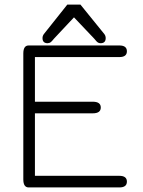

<svg xmlns="http://www.w3.org/2000/svg" viewBox="-20 -820 624 840"><path d="M171.9 -670.9 274.4 -799.8H332L436.5 -670.9Q442.4 -663.1 442.4 -653.3Q442.4 -630.9 419.9 -630.9Q409.2 -630.9 401.4 -640.1Q393.6 -649.4 392.6 -650.4L303.7 -744.1L215.8 -650.4Q213.9 -648.4 210.9 -644.5Q208 -640.6 206.1 -639.2Q204.1 -637.7 202.1 -635.7Q198.2 -631.8 188.5 -630.9Q166 -630.9 166 -653.3Q166 -663.1 171.9 -670.9ZM132.8 -324.2V-50.8H502Q535.2 -50.8 535.2 -25.4Q535.2 0 502 0H105.5Q82 0 82 -35.2V-585.9Q82 -621.1 105.5 -621.1H502Q535.2 -621.1 535.2 -595.7Q535.2 -570.3 502 -570.3H132.8V-375H385.7Q420.9 -375 420.9 -349.6Q420.9 -324.2 385.7 -324.2Z"/></svg>

Font: Jura
Style: Book
Weight: 400
Version: Version 2.5